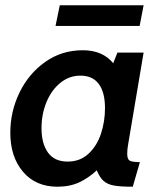

<svg xmlns="http://www.w3.org/2000/svg" viewBox="-20 -696 611 726"><path d="M19 -194Q19 -274 53.5 -345.5Q88 -417 150.5 -461.5Q213 -506 293 -506Q368 -506 408 -457L424 -497H523L465 -153Q461 -132 461 -115Q461 -94 470.5 -88.5Q480 -83 509 -83L482 10Q435 10 410.5 5.5Q386 1 371.5 -12Q357 -25 346 -52Q315 -23 279.5 -6.5Q244 10 197 10Q115 10 67 -46.5Q19 -103 19 -194ZM377 -287Q377 -347 353.5 -378.5Q330 -410 284 -410Q242 -410 208.5 -383Q175 -356 156 -310.5Q137 -265 137 -211Q137 -153 161.5 -119Q186 -85 236 -85Q283 -85 315 -115Q347 -145 362 -191Q377 -237 377 -287ZM206 -676H523L508 -598H190Z"/></svg>

Font: Cabin SemiBold
Style: Italic
Weight: 600
Italic angle: -7°
Designer: Pablo Impallari
Foundry: Pablo Impallari. http://www.impallari.com Igino Marini. http://www.ikern.com
Version: Version 2.200